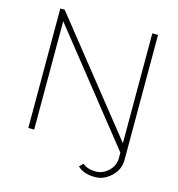

<svg xmlns="http://www.w3.org/2000/svg" viewBox="-126 -819 1024 1102"><g transform="rotate(15 386.5 -268.5)"><path d="M131 -644V0H96V-710H122L643 -56V-709H677V33Q677 92 633.5 132.5Q590 173 538 173Q470 173 434 138L455 116Q484 141 535 141Q576 141 609.5 109Q643 77 643 33V0Z"/></g></svg>

Font: Raleway-v4020 ExtraLight
Style: Regular
Weight: 275
Designer: Matt McInerney, Pablo Impallari, Rodrigo Fuenzalida
Foundry: Matt McInerney, Pablo Impallari, Rodrigo Fuenzalida
Version: Version 4.020;PS 004.020;hotconv 1.0.88;makeotf.lib2.5.64775